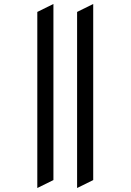

<svg xmlns="http://www.w3.org/2000/svg" viewBox="-20 -742 656 965"><path d="M167.5 203V-682L248.5 -722V163ZM367.5 203V-682L448.5 -722V163Z"/></svg>

Font: Overpass Mono Light
Style: Regular
Weight: 400
Monospace: yes
Version: Version 4.000